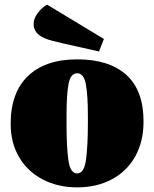

<svg xmlns="http://www.w3.org/2000/svg" viewBox="-20 -786 665 828"><path d="M26 0ZM599 -262Q599 -176 563.5 -112Q528 -48 463 -13Q398 22 313 22Q230 22 164.5 -12Q99 -46 62.5 -108Q26 -170 26 -252Q26 -387 101 -458.5Q176 -530 313 -530Q451 -530 525 -463Q599 -396 599 -262ZM359 -257V-288Q359 -373 350.5 -421.5Q342 -470 313 -470Q284 -470 275.5 -423.5Q267 -377 267 -296V-246Q267 -152 275 -95Q283 -38 313 -38Q343 -38 351 -98Q359 -158 359 -257ZM251 -599Q244 -601 204.5 -610.5Q165 -620 145 -638Q125 -656 125 -683Q125 -706 142.5 -729.5Q160 -753 183 -766L428 -618L407 -564Z"/></svg>

Font: Sansita Black
Style: Regular
Weight: 900
Designer: Pablo Cosgaya
Foundry: Omnibus-Type
Version: Version 1.006; ttfautohint (v1.5)